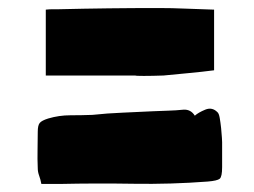

<svg xmlns="http://www.w3.org/2000/svg" viewBox="-20 -588 632 478"><path d="M387 -400Q359 -399 338 -399Q317 -399 317 -400H94V-564Q103 -565 111.5 -565Q120 -565 127 -565Q250 -568 374 -568Q408 -568 442.5 -566.5Q477 -565 513 -564V-413Q482 -409 449.5 -406Q417 -403 387 -400ZM83 -130Q81 -141 77.5 -150.5Q74 -160 74 -169Q73 -192 73.5 -215Q74 -238 74 -260Q74 -276 79 -282Q84 -288 100 -293Q127 -301 155 -301Q183 -301 210 -302Q247 -306 285 -307.5Q323 -309 360 -311Q380 -312 399 -312.5Q418 -313 437 -315Q455 -316 465 -300Q474 -308 491 -315Q508 -322 521 -309Q525 -306 527 -294.5Q529 -283 530.5 -269Q532 -255 532.5 -244.5Q533 -234 533 -234V-172Q533 -148 527 -143Q521 -138 497 -136Q405 -129 312.5 -130.5Q220 -132 128 -130Z"/></svg>

Font: Palette Mosaic
Style: Regular
Weight: 400
Designer: Shibuyafont
Version: Version 1.001